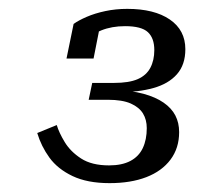

<svg xmlns="http://www.w3.org/2000/svg" viewBox="-20 -772 444 433"><path d="M262 -713Q299 -713 313.5 -699.5Q328 -686 328 -659Q328 -636 319 -619Q310 -602 290.5 -593.5Q271 -585 237 -585H188L180 -547H223Q256 -547 275 -538.5Q294 -530 302.5 -516Q311 -502 311 -483Q311 -457 302 -438Q293 -419 274 -409Q255 -399 226 -399Q187 -399 163 -414.5Q139 -430 126 -451.5Q113 -473 108 -490L64 -472Q73 -442 91.5 -416.5Q110 -391 143.5 -375Q177 -359 227 -359Q275 -359 310 -372.5Q345 -386 364.5 -412Q384 -438 384 -474Q384 -495 375.5 -511.5Q367 -528 349 -540.5Q331 -553 303.5 -560.5Q276 -568 237 -569L248 -564Q292 -564 326 -573.5Q360 -583 379 -604.5Q398 -626 398 -661Q398 -704 363 -728Q328 -752 267 -752Q241 -752 217.5 -747Q194 -742 175.5 -734Q157 -726 146 -718L130 -640H191L205 -711Q196 -710 189.5 -705.5Q183 -701 178.5 -695Q174 -689 169 -681Q185 -694 208.5 -703.5Q232 -713 262 -713Z"/></svg>

Font: Roboto Serif 20pt Light
Style: Italic
Weight: 300
Italic angle: -10°
Version: Version 1.007